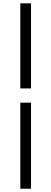

<svg xmlns="http://www.w3.org/2000/svg" viewBox="-20 -858 309 1157"><path d="M102.5 -325.2V-837.9H167V-325.2ZM102.5 279.3V-239.3H167V279.3Z"/></svg>

Font: irohakakuC Regular
Style: Regular
Weight: 400
Designer: [Source Han Sans]
Ryoko NISHIZUKA Ë•øÂ°öÊ∂ºÂ≠ê (kana & ideographs); Paul D. Hunt (Latin, Greek & Cyrillic); Wenlong ZHAN
Version: Version 1.001.20160904